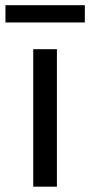

<svg xmlns="http://www.w3.org/2000/svg" viewBox="-28 -702 338 722"><path d="M186 -517V0H97V-517ZM291 -682.5V-617.5H-7.5V-682.5Z"/></svg>

Font: Public Sans
Style: Regular
Weight: 400
Designer: The Public Sans project authors (U.S. Web Design System). Libre Franklin designed by Pablo Impallari and Rodrigo Fuenzal
Version: Version 1.008; ttfautohint (v1.8.1) -l 8 -r 50 -G 200 -x 14 